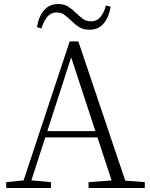

<svg xmlns="http://www.w3.org/2000/svg" viewBox="-20 -936 747 956"><path d="M164 -801Q172 -853 199 -884.5Q226 -916 269 -916Q299 -916 319.5 -903Q340 -890 357 -873Q375 -856 391.5 -843Q408 -830 433 -830Q462 -830 479.5 -850.5Q497 -871 508 -909L531 -902Q522 -850 496 -819Q470 -788 426 -788Q395 -788 375 -800.5Q355 -813 339 -829Q321 -846 304 -860Q287 -874 261 -874Q234 -874 216 -853Q198 -832 186 -794ZM11 0V-29L109 -39H126L234 -29V0ZM85 0 327 -730H370L616 0H548L324 -682H344L340 -668L124 0ZM192 -252 194 -283H493L495 -252ZM421 0V-29L554 -39H574L701 -29V0Z"/></svg>

Font: Noto Serif KR ExtraLight
Style: Regular
Weight: 200
Designer: Ryoko NISHIZUKA 西塚涼子 (kana & ideographs); Frank Grießhammer (Latin, Greek & Cyrillic); Wenlong ZHANG 张文龙 (bopomofo); San
Foundry: Adobe
Version: Version 2.002-H1;hotconv 1.1.0;makeotfexe 2.6.0